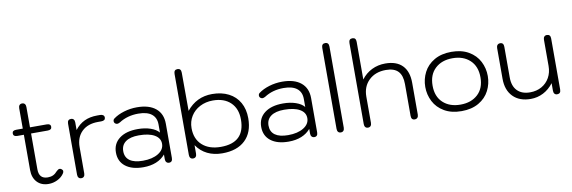

<svg xmlns="http://www.w3.org/2000/svg" viewBox="-54 -1188 4850 1627"><g transform="rotate(-10 2371.0 -374.5)"><path d="M400 -75Q400 -65 392 -54Q372 -25 336 -7.5Q300 10 261 10Q198 10 161.5 -29Q125 -68 125 -133V-437H69Q34 -437 34 -464Q34 -490 69 -490H125V-665Q125 -682 133 -691.5Q141 -701 156 -701Q171 -701 179 -691.5Q187 -682 187 -665V-490H330Q365 -490 365 -464Q365 -437 330 -437H187V-128Q187 -46 263 -46Q289 -46 308.5 -55Q328 -64 347 -86Q361 -100 373 -100Q382 -100 390 -93Q400 -86 400 -75Z M510 -26V-464Q510 -500 541 -500Q556 -500 564 -490.5Q572 -481 572 -464V-399Q607 -445 654.5 -467.5Q702 -490 765 -490H790Q807 -490 816.5 -482.5Q826 -475 826 -462Q826 -435 790 -435H763Q674 -435 623 -385.5Q572 -336 572 -251V-26Q572 -9 564 0.5Q556 10 541 10Q526 10 518 0.5Q510 -9 510 -26Z M867 -153Q867 -229 924.5 -273Q982 -317 1083 -317Q1144 -317 1192 -300.5Q1240 -284 1264 -255V-324Q1264 -383 1225 -414Q1186 -445 1110 -445Q1016 -445 945 -399Q931 -391 921 -391Q913 -391 904 -397Q894 -405 894 -418Q894 -431 904 -439Q941 -467 995.5 -483.5Q1050 -500 1108 -500Q1212 -500 1269 -453Q1326 -406 1326 -320V-26Q1326 10 1296 10Q1282 10 1273.5 0.5Q1265 -9 1265 -25V-66Q1234 -29 1186 -9.5Q1138 10 1076 10Q978 10 922.5 -33Q867 -76 867 -153ZM1265 -159Q1265 -208 1217 -235.5Q1169 -263 1083 -263Q1009 -263 969.5 -234.5Q930 -206 930 -153Q930 -100 968.5 -72.5Q1007 -45 1081 -45Q1163 -45 1214 -76.5Q1265 -108 1265 -159Z M1472 -26V-723Q1472 -759 1503 -759Q1534 -759 1534 -723L1535 -394Q1620 -500 1755 -500Q1836 -500 1896.5 -469Q1957 -438 1989.5 -380.5Q2022 -323 2022 -245Q2022 -123 1952 -56.5Q1882 10 1755 10Q1683 10 1627 -17.5Q1571 -45 1534 -99V-26Q1534 -9 1526 0.5Q1518 10 1503 10Q1488 10 1480 0.5Q1472 -9 1472 -26ZM1959 -245Q1959 -339 1903.5 -392Q1848 -445 1752 -445Q1690 -445 1640 -419Q1590 -393 1562 -347.5Q1534 -302 1534 -245Q1534 -152 1592.5 -99Q1651 -46 1752 -46Q1959 -46 1959 -245Z M2117 -153Q2117 -229 2174.5 -273Q2232 -317 2333 -317Q2394 -317 2442 -300.5Q2490 -284 2514 -255V-324Q2514 -383 2475 -414Q2436 -445 2360 -445Q2266 -445 2195 -399Q2181 -391 2171 -391Q2163 -391 2154 -397Q2144 -405 2144 -418Q2144 -431 2154 -439Q2191 -467 2245.5 -483.5Q2300 -500 2358 -500Q2462 -500 2519 -453Q2576 -406 2576 -320V-26Q2576 10 2546 10Q2532 10 2523.5 0.5Q2515 -9 2515 -25V-66Q2484 -29 2436 -9.5Q2388 10 2326 10Q2228 10 2172.5 -33Q2117 -76 2117 -153ZM2515 -159Q2515 -208 2467 -235.5Q2419 -263 2333 -263Q2259 -263 2219.5 -234.5Q2180 -206 2180 -153Q2180 -100 2218.5 -72.5Q2257 -45 2331 -45Q2413 -45 2464 -76.5Q2515 -108 2515 -159Z M2743 -26V-723Q2743 -759 2774 -759Q2805 -759 2805 -723V-26Q2805 -9 2797 0.5Q2789 10 2774 10Q2759 10 2751 0.5Q2743 -9 2743 -26Z M2977 -26V-723Q2977 -759 3008 -759Q3039 -759 3039 -723V-399Q3076 -448 3129 -474Q3182 -500 3245 -500Q3341 -500 3391.5 -448.5Q3442 -397 3442 -299V-26Q3442 -9 3433.5 0.5Q3425 10 3410 10Q3380 10 3380 -26V-299Q3380 -373 3346 -409Q3312 -445 3241 -445Q3150 -445 3094.5 -391.5Q3039 -338 3039 -251V-26Q3039 -9 3031 0.5Q3023 10 3008 10Q2993 10 2985 0.5Q2977 -9 2977 -26Z M3545 -245Q3545 -312 3575 -370.5Q3605 -429 3666 -464.5Q3727 -500 3814 -500Q3901 -500 3962 -464.5Q4023 -429 4053 -370.5Q4083 -312 4083 -245Q4083 -178 4053 -119.5Q4023 -61 3962 -25.5Q3901 10 3814 10Q3727 10 3666 -25.5Q3605 -61 3575 -119.5Q3545 -178 3545 -245ZM4020 -245Q4020 -339 3963.5 -392Q3907 -445 3814 -445Q3721 -445 3664.5 -392Q3608 -339 3608 -245Q3608 -151 3664.5 -98.5Q3721 -46 3814 -46Q3907 -46 3963.5 -98.5Q4020 -151 4020 -245Z M4202 -200V-464Q4202 -481 4210.5 -490.5Q4219 -500 4234 -500Q4264 -500 4264 -464V-200Q4264 -126 4303 -86Q4342 -46 4413 -46Q4469 -46 4512.5 -70.5Q4556 -95 4580.5 -139Q4605 -183 4605 -239V-464Q4605 -481 4613 -490.5Q4621 -500 4636 -500Q4667 -500 4667 -464V-26Q4667 10 4636 10Q4621 10 4613 0.5Q4605 -9 4605 -26V-91Q4568 -42 4517.5 -16Q4467 10 4409 10Q4312 10 4257 -46Q4202 -102 4202 -200Z"/></g></svg>

Font: Kodchasan Light
Style: Regular
Weight: 300
Version: Version 1.000; ttfautohint (v1.6)